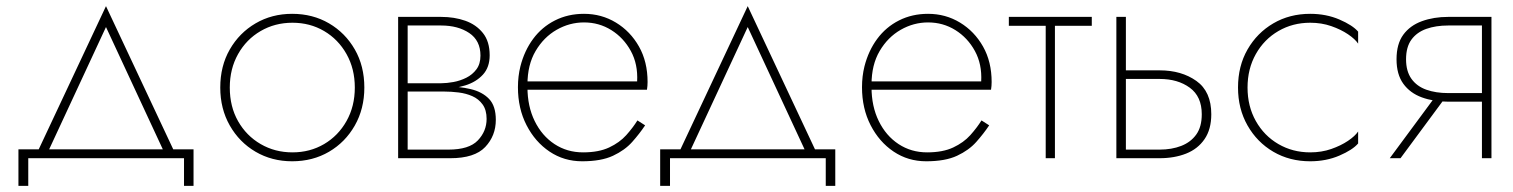

<svg xmlns="http://www.w3.org/2000/svg" viewBox="-20 -515 4925 625"><path d="M325 -427 516 -16H550L325 -495L100 -16H134ZM579 0V90H610V-29H40V90H72V0Z M697 -230Q697 -161 728 -106.5Q759 -52 812 -21Q865 10 931 10Q998 10 1051 -21Q1104 -52 1135 -106.5Q1166 -161 1166 -230Q1166 -300 1135 -354Q1104 -408 1051 -439Q998 -470 931 -470Q865 -470 812 -439Q759 -408 728 -354Q697 -300 697 -230ZM728 -230Q728 -291 755 -339Q782 -387 828.5 -414Q875 -441 932 -441Q989 -441 1035 -414Q1081 -387 1108 -339Q1135 -291 1135 -230Q1135 -169 1108 -121Q1081 -73 1035 -46Q989 -19 932 -19Q875 -19 828.5 -46Q782 -73 755 -120.5Q728 -168 728 -230Z M1293 -234V-217H1426Q1449 -217 1473 -214Q1497 -211 1517.5 -202Q1538 -193 1551 -175Q1564 -157 1564 -128Q1564 -88 1535.5 -58Q1507 -28 1440 -28H1293V0H1446Q1525 0 1559.5 -36.5Q1594 -73 1594 -125Q1594 -170 1572 -193Q1550 -216 1512 -225Q1474 -234 1426 -234ZM1293 -226H1416Q1459 -226 1494.5 -237Q1530 -248 1552 -272Q1574 -296 1574 -335Q1574 -380 1552 -407.5Q1530 -435 1494.5 -447.5Q1459 -460 1416 -460H1293V-432H1416Q1471 -432 1507.5 -407.5Q1544 -383 1544 -334Q1544 -307 1531 -289.5Q1518 -272 1498 -262Q1478 -252 1456 -248Q1434 -244 1416 -244H1293ZM1276 -460V0H1307V-460Z M1686 -223H2086Q2087 -229 2087.5 -235.5Q2088 -242 2088 -248Q2088 -314 2060 -363.5Q2032 -413 1985 -441.5Q1938 -470 1881 -470Q1829 -470 1786.5 -448.5Q1744 -427 1715.5 -388.5Q1687 -350 1674 -299Q1670 -283 1668 -266Q1666 -249 1666 -231Q1666 -162 1694 -107.5Q1722 -53 1769 -21.5Q1816 10 1875 10Q1937 10 1975.5 -8Q2014 -26 2038 -53Q2062 -80 2080 -107L2055 -123Q2040 -99 2018.5 -75Q1997 -51 1963 -35Q1929 -19 1878 -19Q1826 -19 1785 -46Q1744 -73 1720.5 -121Q1697 -169 1697 -231V-240Q1697 -304 1723.5 -349Q1750 -394 1792 -418Q1834 -442 1881 -442Q1930 -442 1970 -417Q2010 -392 2033.5 -349Q2057 -306 2054 -250H1686Z M2414 -427 2605 -16H2639L2414 -495L2189 -16H2223ZM2668 0V90H2699V-29H2129V90H2161V0Z M2806 -223H3206Q3207 -229 3207.5 -235.5Q3208 -242 3208 -248Q3208 -314 3180 -363.5Q3152 -413 3105 -441.5Q3058 -470 3001 -470Q2949 -470 2906.5 -448.5Q2864 -427 2835.5 -388.5Q2807 -350 2794 -299Q2790 -283 2788 -266Q2786 -249 2786 -231Q2786 -162 2814 -107.5Q2842 -53 2889 -21.5Q2936 10 2995 10Q3057 10 3095.5 -8Q3134 -26 3158 -53Q3182 -80 3200 -107L3175 -123Q3160 -99 3138.5 -75Q3117 -51 3083 -35Q3049 -19 2998 -19Q2946 -19 2905 -46Q2864 -73 2840.5 -121Q2817 -169 2817 -231V-240Q2817 -304 2843.5 -349Q2870 -394 2912 -418Q2954 -442 3001 -442Q3050 -442 3090 -417Q3130 -392 3153.5 -349Q3177 -306 3174 -250H2806Z M3264 -460V-431H3534V-460ZM3384 -451V0H3414V-451Z M3614 -460V0H3645V-460ZM3629 -258H3755Q3814 -258 3853 -229.5Q3892 -201 3892 -143Q3892 -102 3874 -77Q3856 -52 3825 -40Q3794 -28 3755 -28H3629V0H3755Q3803 0 3841 -15Q3879 -30 3901 -62Q3923 -94 3923 -143Q3923 -217 3874.5 -251.5Q3826 -286 3755 -286H3629Z M4041 -230Q4041 -291 4068 -339Q4095 -387 4141.5 -414Q4188 -441 4245 -441Q4282 -441 4313.5 -430Q4345 -419 4368 -403.5Q4391 -388 4401 -373V-412Q4383 -433 4340 -451.5Q4297 -470 4245 -470Q4178 -470 4125 -439Q4072 -408 4041 -354Q4010 -300 4010 -230Q4010 -161 4041 -106.5Q4072 -52 4125 -21Q4178 10 4245 10Q4297 10 4340 -8.5Q4383 -27 4401 -48V-87Q4391 -72 4368 -56.5Q4345 -41 4313.5 -30Q4282 -19 4245 -19Q4188 -19 4141.5 -46Q4095 -73 4068 -121Q4041 -169 4041 -230Z M4539 0 4692 -207H4657L4504 0ZM4835 0V-460H4804V0ZM4816 -212H4694Q4654 -212 4623 -223Q4592 -234 4574.5 -258.5Q4557 -283 4557 -322Q4557 -362 4574.5 -386Q4592 -410 4623 -421Q4654 -432 4694 -432H4816V-460H4694Q4647 -460 4608.5 -446Q4570 -432 4548 -402Q4526 -372 4526 -322Q4526 -273 4548 -242.5Q4570 -212 4608.5 -198Q4647 -184 4694 -184H4816Z"/></svg>

Font: Jost ExtraLight
Style: Regular
Weight: 250
Version: Version 3.710